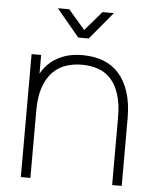

<svg xmlns="http://www.w3.org/2000/svg" viewBox="-53 -795 680 840"><g transform="rotate(5 286.5 -375.0)"><path d="M167 -750H217L290 -665L363 -750H413L313 -630H267ZM471 -296Q471 -357 457.5 -398.5Q444 -440 420.5 -465.5Q397 -491 364.5 -502Q332 -513 294 -513Q256.5 -513 223.5 -502Q190.5 -491 165.8 -465.5Q141 -440 126.5 -398.5Q112 -357 112 -296L102 -439.5Q109 -454 122 -474Q135 -494 157 -512Q179 -530 212.5 -542.5Q246 -555 294 -555Q343 -555 383.5 -539.8Q424 -524.5 452.8 -492.5Q481.5 -460.5 497.2 -411.8Q513 -363 513 -296V0H471ZM70 0V-540H112V0Z"/></g></svg>

Font: Vela Sans GX ExtLt
Style: Regular
Weight: 200
Designer: Principal design: Mikhail Sharanda - project Manrope.
Design modification: Ravid Balaliev
Foundry: Mikhail Sharanda
Version: Version 1.001